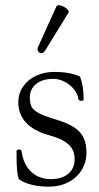

<svg xmlns="http://www.w3.org/2000/svg" viewBox="-20 -699 379 732"><path d="M51.3 -16.6Q46.4 -33.7 44.7 -55.2Q43 -76.7 43 -122.1Q43 -128.9 52.7 -128.9Q62 -128.9 62.5 -121.6Q68.8 -72.8 98.6 -44.4Q128.4 -16.1 173.8 -16.1Q216.3 -16.1 240.5 -36.6Q264.6 -57.1 264.6 -92.8Q264.6 -127 241.2 -148.4Q217.8 -169.9 165 -184.1Q108.9 -199.7 79.3 -231.4Q49.8 -263.2 49.8 -308.6Q49.8 -341.8 67.6 -368.4Q85.4 -395 116.9 -409.9Q148.4 -424.8 187.5 -424.8Q247.1 -424.8 285.2 -407.2Q292.5 -387.2 295.7 -366.9Q298.8 -346.7 298.8 -320.3Q298.8 -314.5 289.6 -314.5Q279.8 -314.5 278.8 -321.8Q276.4 -340.8 262 -358.6Q247.6 -376.5 226.3 -387.5Q205.1 -398.4 183.6 -398.4Q142.1 -398.4 117.9 -379.2Q93.8 -359.9 93.8 -326.7Q93.8 -303.2 101.3 -290.3Q108.9 -277.3 130.1 -266.6Q151.4 -255.9 196.8 -242.2Q238.8 -229.5 263.2 -213.1Q287.6 -196.8 298.6 -174.1Q309.6 -151.4 309.6 -118.2Q309.6 -80.6 291.3 -50.8Q272.9 -21 240.2 -4.2Q207.5 12.7 166.5 12.7Q128.9 12.7 99.4 5.1Q69.8 -2.4 51.3 -16.6ZM137.2 -496.1Q131.8 -496.1 127.4 -500.7Q123 -505.4 123 -511.7Q123 -516.1 125 -520L195.3 -674.8Q197.8 -679.2 204.1 -679.2Q211.4 -679.2 221.7 -674.1Q231.9 -668.9 238 -662.4Q244.1 -655.8 241.2 -650.9L151.9 -505.9Q145.5 -496.1 137.2 -496.1Z"/></svg>

Font: JuniusX Light
Style: Regular
Weight: 300
Designer: Peter S. Baker
Foundry: Briery Creek Software
Version: Version 1.008